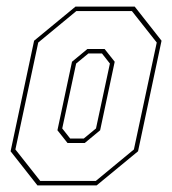

<svg xmlns="http://www.w3.org/2000/svg" viewBox="-20 -560 520 580"><path d="M93 0 12 -103 83 -437 208 -540H387L468 -437L397 -103L272 0ZM101.5 -13.5H269.5L384.5 -108.5L453.5 -431.5L378.5 -526.5H210.5L95.5 -431.5L26.5 -108.5ZM184 -128 153.5 -166.5 197.5 -373.5 244 -412H296L326.5 -373.5L282.5 -166.5L236 -128ZM192 -141.5H233L270 -172L312 -368L288 -398.5H247L210 -368L168 -172Z"/></svg>

Font: Tourney Condensed Thin
Style: Italic
Weight: 100
Width: 3
Italic angle: -12°
Designer: Tyler Finck
Foundry: Etcetera Type Co
Version: Version 1.010; ttfautohint (v1.8.3)